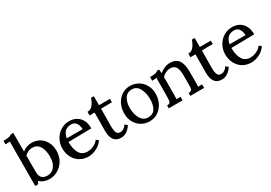

<svg xmlns="http://www.w3.org/2000/svg" viewBox="19 -1511 3321 2353"><g transform="rotate(-30 1680.0 -335.0)"><path d="M506 -238Q506 -162 471.5 -103Q437 -44 380.5 -11.5Q324 21 260 21Q225 21 188.5 8.5Q152 -4 124 -32L105 6H64L66 -568Q66 -600 67 -621L3 -618V-668H4Q63 -668 86 -674Q109 -680 121 -692H156V-428Q182 -451 216.5 -463Q251 -475 290 -475Q350 -475 399.5 -445.5Q449 -416 477.5 -362.5Q506 -309 506 -238ZM401 -215Q401 -309 366 -364Q331 -419 263 -419Q234 -419 205 -405.5Q176 -392 156 -370V-143Q156 -79 184 -54Q212 -29 260 -29Q324 -29 362.5 -80Q401 -131 401 -215Z M812 21Q747 21 694.5 -9.5Q642 -40 611.5 -96.5Q581 -153 581 -226Q581 -291 611.5 -348.5Q642 -406 696.5 -440.5Q751 -475 819 -475Q874 -475 918 -451Q962 -427 987.5 -379Q1013 -331 1012 -262H1011L685 -257H686Q687 -152 723 -95Q759 -38 834 -38Q878 -38 922.5 -60Q967 -82 989 -114H991L1021 -90Q985 -35 926 -7Q867 21 812 21ZM690 -307H915Q914 -358 890.5 -393Q867 -428 820 -428Q767 -428 734.5 -399Q702 -370 690 -307Z M1236 -519 1235 -461H1391V-413L1236 -411L1234 -165Q1234 -101 1248 -72Q1262 -43 1299 -43Q1323 -43 1346.5 -57.5Q1370 -72 1386 -99H1388L1421 -73Q1358 21 1274 21Q1141 21 1142 -153L1144 -410L1073 -409V-461Q1119 -459 1149.5 -498Q1180 -537 1196 -588H1236Z M1908 -238Q1908 -166 1878 -106.5Q1848 -47 1796 -12.5Q1744 22 1679 22Q1615 22 1563 -8.5Q1511 -39 1481.5 -93.5Q1452 -148 1452 -216Q1452 -289 1481.5 -348.5Q1511 -408 1563 -442Q1615 -476 1679 -476Q1743 -476 1795.5 -445Q1848 -414 1878 -359.5Q1908 -305 1908 -238ZM1545 -243Q1545 -153 1581.5 -91Q1618 -29 1686 -29Q1754 -29 1785 -80.5Q1816 -132 1816 -212Q1816 -301 1781.5 -364.5Q1747 -428 1679 -428Q1612 -428 1578.5 -375Q1545 -322 1545 -243Z M2457 0H2262V-41Q2289 -40 2300.5 -51.5Q2312 -63 2314 -82.5Q2316 -102 2316 -145V-265Q2315 -343 2292 -379.5Q2269 -416 2215 -416Q2183 -416 2150.5 -400.5Q2118 -385 2097 -360Q2098 -351 2098 -328L2097 -103Q2097 -66 2095 -49L2152 -51V0H1957V-41Q1984 -40 1995 -51.5Q2006 -63 2008 -81.5Q2010 -100 2011 -145L2012 -345Q2012 -379 2015 -398L1950 -394V-446Q2008 -446 2028.5 -452Q2049 -458 2062 -470V-471H2092V-469Q2095 -453 2097 -415V-417Q2129 -444 2168 -460Q2207 -476 2245 -476Q2325 -476 2364 -424.5Q2403 -373 2403 -265V-103Q2403 -66 2400 -49L2457 -51Z M2663 -519 2662 -461H2818V-413L2663 -411L2661 -165Q2661 -101 2675 -72Q2689 -43 2726 -43Q2750 -43 2773.5 -57.5Q2797 -72 2813 -99H2815L2848 -73Q2785 21 2701 21Q2568 21 2569 -153L2571 -410L2500 -409V-461Q2546 -459 2576.5 -498Q2607 -537 2623 -588H2663Z M3117 21Q3052 21 2999.5 -9.5Q2947 -40 2916.5 -96.5Q2886 -153 2886 -226Q2886 -291 2916.5 -348.5Q2947 -406 3001.5 -440.5Q3056 -475 3124 -475Q3179 -475 3223 -451Q3267 -427 3292.5 -379Q3318 -331 3317 -262H3316L2990 -257H2991Q2992 -152 3028 -95Q3064 -38 3139 -38Q3183 -38 3227.5 -60Q3272 -82 3294 -114H3296L3326 -90Q3290 -35 3231 -7Q3172 21 3117 21ZM2995 -307H3220Q3219 -358 3195.5 -393Q3172 -428 3125 -428Q3072 -428 3039.5 -399Q3007 -370 2995 -307Z"/></g></svg>

Font: Sumana
Style: Regular
Weight: 400
Designer: Cyreal, Alexei Vanyashin (Devanagari), Olga Karpushina (Latin)
Foundry: Cyreal
Version: Version 1.015;PS 001.015;hotconv 1.0.70;makeotf.lib2.5.58329